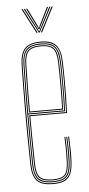

<svg xmlns="http://www.w3.org/2000/svg" viewBox="-54 -782 378 819"><g transform="rotate(-5 135.0 -372.5)"><path d="M140.2 5Q88.8 5 70 -17.4Q51.2 -39.8 50.2 -85Q49 -151 48.4 -205.6Q47.8 -260.2 47.9 -309.5Q48 -358.8 48.6 -408.4Q49.2 -458 50.2 -514Q51.2 -559.5 70.5 -582.2Q89.8 -605 140.2 -605Q184.2 -605 204.2 -584Q224.2 -563 226 -515.8Q226.8 -498.5 227.1 -475.2Q227.5 -452 227.6 -423.6Q227.8 -395.2 227.1 -362.1Q226.5 -329 225.2 -292H68Q68 -249.2 68.2 -216.1Q68.5 -183 69.1 -152Q69.8 -121 70.2 -85.2Q71 -45.8 85.4 -30.4Q99.8 -15 140.2 -15Q177 -15 190.8 -28.9Q204.5 -42.8 206.2 -85.8Q207 -103.2 206.9 -131Q206.8 -158.8 205.2 -191H209.2Q210.8 -160 210.9 -131.6Q211 -103.2 210.2 -85.8Q208.5 -40.8 193.2 -25.9Q178 -11 140.2 -11Q98 -11 82.5 -27.4Q67 -43.8 66.2 -85.2Q65.8 -117.8 65.1 -149.5Q64.5 -181.2 64.2 -216.9Q64 -252.5 64 -296H221.5Q222.8 -336 223.2 -369.4Q223.8 -402.8 223.8 -429.9Q223.8 -457 223.2 -478.4Q222.8 -499.8 222 -515.8Q220.2 -565.5 199.2 -583.2Q178.2 -601 140.2 -601Q91.5 -601 73.4 -579.5Q55.2 -558 54.2 -514Q53.2 -458.8 52.6 -407.4Q52 -356 52 -304.9Q52 -253.8 52.5 -199.8Q53 -145.8 54.2 -85Q55.2 -40 73.5 -19.5Q91.8 1 140.2 1Q183 1 201.5 -17.1Q220 -35.2 222.2 -85.2Q222.8 -96.5 222.9 -113.2Q223 -130 222.6 -150.1Q222.2 -170.2 221.2 -191H225.2Q226.5 -162.2 226.9 -133.9Q227.2 -105.5 226.2 -85Q224 -34.8 205 -14.9Q186 5 140.2 5ZM140.2 -3Q93.2 -3 76.2 -22.2Q59.2 -41.5 58.2 -85Q57.2 -144.8 56.6 -198.5Q56 -252.2 56 -303.4Q56 -354.5 56.6 -406.4Q57.2 -458.2 58.2 -514Q59.2 -557.8 76.8 -577.4Q94.2 -597 140.2 -597Q181.2 -597 198.9 -578.1Q216.5 -559.2 218.2 -512.8Q218.8 -499.8 219.2 -469.6Q219.8 -439.5 219.6 -396.1Q219.5 -352.8 217.5 -300H60Q60 -233.5 60.6 -184Q61.2 -134.5 62.2 -85.2Q63 -41.5 80.1 -24.2Q97.2 -7 140.2 -7Q180.5 -7 196.4 -23.2Q212.2 -39.5 214.2 -85.5Q215 -102.8 214.9 -130.9Q214.8 -159 213.2 -191H217.2Q218.5 -165.8 218.9 -136.2Q219.2 -106.8 218.2 -85.5Q216.2 -37.2 199.1 -20.1Q182 -3 140.2 -3ZM60 -304H213.8Q215.5 -350.5 215.8 -392.8Q216 -435 215.5 -466.6Q215 -498.2 214.2 -512.8Q212.5 -558.2 195.8 -575.6Q179 -593 140.2 -593Q96.5 -593 79.8 -574.6Q63 -556.2 62.2 -513.8Q61.2 -465.5 60.6 -417.1Q60 -368.8 60 -304ZM64 -308Q64 -350.5 64.2 -383.1Q64.5 -415.8 65.1 -446.4Q65.8 -477 66.2 -513.8Q67 -555 82.9 -572Q98.8 -589 140.2 -589Q175.2 -589 191.9 -573.5Q208.5 -558 210.2 -513Q210.8 -500 211.2 -470.9Q211.8 -441.8 211.6 -400.1Q211.5 -358.5 209.8 -308ZM68 -312H206Q207.5 -357.8 207.6 -398.5Q207.8 -439.2 207.2 -469.2Q206.8 -499.2 206.2 -513Q204.5 -555.5 189.4 -570.2Q174.2 -585 140.2 -585Q100 -585 85.5 -568.9Q71 -552.8 70.2 -513.8Q69.8 -478.5 69.1 -448.2Q68.5 -418 68.2 -385.9Q68 -353.8 68 -312ZM70.2 -749.8H75.2L130.2 -644H125.2ZM80.2 -749.8H85.2L132.2 -657.8L136.2 -649.5H138.2L142.2 -657.8L189.2 -749.8H194.2L139.2 -644H135.2ZM90.2 -749.8H95.2L132.8 -673.8L136.2 -664H138.2L141.8 -673.8L179.2 -749.8H184.2L144.2 -669.2L139.2 -658.2H135.2L130.2 -669.2ZM199.2 -749.8H204.2L149.2 -644H144.2Z"/></g></svg>

Font: Big Shoulders Inline Display SC Thin
Style: Regular
Weight: 100
Designer: Patric King
Foundry: XO Type Co
Version: Version 2.002